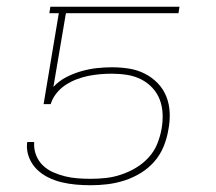

<svg xmlns="http://www.w3.org/2000/svg" viewBox="-20 -540 640 568"><path d="M249 8Q226 8 204 6Q182 4 161.5 -1Q141 -6 122 -15.5Q103 -25 88.5 -39.5Q74 -54 66 -74Q58 -94 60 -116L61 -120H81V-117Q80 -98 87 -80.5Q94 -63 107 -50.5Q120 -38 137 -30.5Q154 -23 172 -18.5Q190 -14 209.5 -12.5Q229 -11 248 -11Q271 -11 293.5 -13.5Q316 -16 338.5 -23.5Q361 -31 382 -43.5Q403 -56 419.5 -74Q436 -92 445 -114Q454 -136 458 -159Q462 -181 461 -203.5Q460 -226 452.5 -245.5Q445 -265 430.5 -280.5Q416 -296 397 -305.5Q378 -315 356 -318.5Q334 -322 311 -322Q294 -322 276.5 -320.5Q259 -319 241.5 -315.5Q224 -312 207 -305.5Q190 -299 174.5 -289Q159 -279 147 -264Q135 -249 130 -232H109L154 -501H126L129 -520H511L508 -501H175L138 -283Q155 -301 176.5 -312Q198 -323 221 -329.5Q244 -336 266.5 -338.5Q289 -341 311 -341Q337 -341 362 -337Q387 -333 408.5 -322Q430 -311 446.5 -294Q463 -277 472 -254.5Q481 -232 482 -206.5Q483 -181 478 -156Q474 -131 464 -106.5Q454 -82 436.5 -62Q419 -42 396 -28Q373 -14 348 -6Q323 2 298 5Q273 8 249 8Z"/></svg>

Font: Iosevka SS04 Th Ex Obl
Style: Regular
Weight: 100
Width: 7
Italic angle: -9°
Monospace: yes
Designer: Belleve Invis
Foundry: Belleve Invis
Version: Version 19.0.0; ttfautohint (v1.8.4)